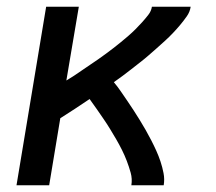

<svg xmlns="http://www.w3.org/2000/svg" viewBox="-20 -550 640 570"><path d="M29 0 117 -530H214L177 -311Q189 -318 201 -326Q213 -334 224.5 -342Q236 -350 248 -358Q260 -366 271.5 -374Q283 -382 294.5 -390.5Q306 -399 317 -407.5Q328 -416 339 -425Q350 -434 361 -443.5Q372 -453 382 -463Q392 -473 401.5 -483.5Q411 -494 420 -505.5Q429 -517 431 -530H546Q546 -530 546 -530Q546 -530 546 -530Q546 -530 546 -530Q546 -530 546 -530Q544 -515 534.5 -501.5Q525 -488 514.5 -475.5Q504 -463 493 -451.5Q482 -440 470 -429Q458 -418 445.5 -407Q433 -396 421 -385.5Q409 -375 396 -365Q383 -355 370.5 -345Q358 -335 345 -325.5Q332 -316 318 -306Q329 -293 338.5 -279Q348 -265 358 -250.5Q368 -236 377 -222Q386 -208 395 -193.5Q404 -179 412.5 -164Q421 -149 429 -133.5Q437 -118 444 -102.5Q451 -87 456.5 -70.5Q462 -54 465.5 -36Q469 -18 466 0H370Q373 -19 368 -37Q363 -55 356.5 -72Q350 -89 342 -105Q334 -121 325 -136.5Q316 -152 306.5 -167.5Q297 -183 287 -197.5Q277 -212 267 -226.5Q257 -241 246 -256Q224 -241 202.5 -227Q181 -213 159 -199L126 0Z"/></svg>

Font: Iosevka Curly MdExObl
Style: Regular
Weight: 500
Width: 7
Italic angle: -9°
Monospace: yes
Designer: Belleve Invis
Foundry: Belleve Invis
Version: Version 11.1.0; ttfautohint (v1.8.3)